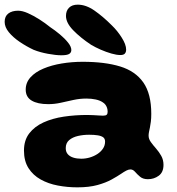

<svg xmlns="http://www.w3.org/2000/svg" viewBox="-68 -742 759 825"><path d="M264 63Q221.5 63 180.5 55.2Q139.5 47.5 106.8 29.2Q74 11 54.5 -19.5Q35 -50 35 -95Q35 -139.5 57.8 -169Q80.5 -198.5 119 -216Q157.5 -233.5 206.2 -240.8Q255 -248 307 -248Q320 -248 333 -247.2Q346 -246.5 357 -245.8Q368 -245 374.5 -245Q386 -245 390.2 -248.8Q394.5 -252.5 394.5 -261.5Q394.5 -271 392 -278.5Q389.5 -286 385 -292Q380.5 -298 374 -302Q362 -310.5 343.5 -314.5Q325 -318.5 303 -318.5Q275 -318.5 247.5 -312.5Q220 -306.5 193.2 -300.5Q166.5 -294.5 139.5 -294.5Q93.5 -294.5 68 -309.8Q42.5 -325 42.5 -357Q42.5 -387 63 -409.8Q83.5 -432.5 118.5 -447.2Q153.5 -462 197.2 -469.2Q241 -476.5 287 -476.5Q382.5 -476.5 448 -456.5Q513.5 -436.5 547.8 -387.8Q582 -339 582 -253Q582 -234 580.2 -219.5Q578.5 -205 576.2 -194.2Q574 -183.5 572.2 -175Q570.5 -166.5 570.5 -159Q570.5 -145 580.2 -131.5Q590 -118 602.8 -103.5Q615.5 -89 625 -72Q634.5 -55 634.5 -33.5Q634.5 -2 614.2 13Q594 28 567.5 28Q546.5 28 534 17.5Q521.5 7 512.5 -3.5Q503.5 -14 492.5 -14Q484.5 -14 474.8 -9Q465 -4 452 5Q436.5 15.5 411.8 29.2Q387 43 351 53Q315 63 264 63ZM281 -60Q299.5 -60 317.5 -65.2Q335.5 -70.5 350.5 -80.2Q365.5 -90 374.5 -103.5Q383.5 -117 383.5 -133.5Q383.5 -146 375.5 -152Q367.5 -158 352.2 -160.5Q337 -163 315 -163Q290 -163 267 -157.8Q244 -152.5 229.2 -140Q214.5 -127.5 214.5 -105.5Q214.5 -89.5 223.2 -79.5Q232 -69.5 247 -64.8Q262 -60 281 -60ZM195.5 -504.5Q172 -504.5 138 -510.8Q104 -517 76.5 -528Q44.5 -543 16 -562.5Q-12.5 -582 -30.2 -603.8Q-48 -625.5 -48 -648Q-48 -672 -32.2 -684Q-16.5 -696 10 -696Q28 -696 51.8 -685.5Q75.5 -675 100.8 -659Q126 -643 147.5 -625.5Q168 -612 189 -594.5Q210 -577 224.2 -559.2Q238.5 -541.5 238.5 -527Q238.5 -516 229.2 -510.2Q220 -504.5 195.5 -504.5ZM449 -505.5Q433 -505.5 410.5 -512Q388 -518.5 365 -528.5Q342 -538.5 323.5 -549.5Q277.5 -580 246.5 -612Q215.5 -644 215.5 -673.5Q215.5 -696 228.8 -709Q242 -722 266 -722Q301.5 -722 338 -696.5Q374.5 -671 412 -633.5Q436.5 -610 455.2 -580.2Q474 -550.5 474 -529Q474 -518 468.5 -511.8Q463 -505.5 449 -505.5Z"/></svg>

Font: Gluten
Style: Bold
Weight: 700
Designer: Tyler Finck
Foundry: Etcetera Type Company
Version: Version 1.204